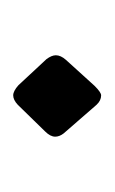

<svg xmlns="http://www.w3.org/2000/svg" viewBox="38 -487 172 288"><g transform="rotate(-90 124.0 -343.0)"><path d="M70.8 -361.3 110.8 -402.3Q118.2 -409.2 125 -409.2Q131.3 -409.2 140.1 -401.4L179.2 -359.4Q185.1 -351.6 185.1 -345.2Q185.1 -337.9 178.2 -330.1L139.2 -287.1Q129.4 -277.3 125 -277.3Q117.2 -277.3 110.8 -284.2L67.9 -333.5Q63 -339.8 63 -346.2Q63 -353.5 70.8 -361.3Z"/></g></svg>

Font: Daray
Style: Regular
Weight: 400
Designer: Maxim Raikov
Foundry: Maxim Raikov
Version: Version 1.00 May 24, 2021, initial release